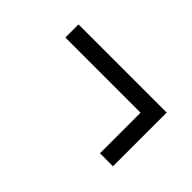

<svg xmlns="http://www.w3.org/2000/svg" viewBox="-35 -502 569 569"><g transform="rotate(45 250.0 -217.5)"><path d="M63 -330.5H432.5V-105.5H378V-275.5H63Z"/></g></svg>

Font: Newsreader Text SemiBold
Style: Regular
Weight: 600
Designer: Hugues Gentile
Foundry: Production Type
Version: Version 1.001